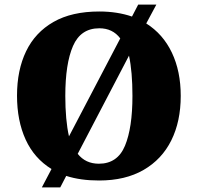

<svg xmlns="http://www.w3.org/2000/svg" viewBox="-20 -775 860 835"><path d="M204 -40Q129 -86 91.5 -168Q54 -250 54 -359Q54 -470 93.5 -552Q133 -634 212.5 -679.5Q292 -725 412 -725Q451 -725 486.5 -719.5Q522 -714 554 -703L581 -755H660L616 -673Q689 -627 727.5 -546Q766 -465 766 -358Q766 -247 725 -164.5Q684 -82 604.5 -36Q525 10 411 10Q370 10 334.5 5Q299 0 268 -10L242 40H162ZM503 -608Q470 -652 412 -652Q331 -652 297.5 -575Q264 -498 264 -358Q264 -306 268 -261.5Q272 -217 280 -182ZM410 -63Q491 -63 523.5 -141Q556 -219 556 -358Q556 -463 541 -533L318 -106Q352 -63 410 -63Z"/></svg>

Font: Noto Serif Tamil Black
Style: Italic
Weight: 900
Italic angle: -12°
Designer: Indian Type Foundry, Tom Grace, and the Monotype Design Team
Foundry: Monotype Imaging Inc.
Version: Version 2.003; ttfautohint (v1.8.4.7-5d5b)